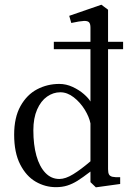

<svg xmlns="http://www.w3.org/2000/svg" viewBox="-20 -780 560 814"><path d="M208.2 -602.8H501.9V-571.4H208.2ZM40 -209Q40 -282 66.9 -330.3Q93.9 -378.6 137.3 -401.4Q180.8 -424.2 231.4 -424.2Q260.6 -424.2 288.1 -411.4Q315.6 -398.6 335.7 -381Q355.8 -363.4 363.5 -349.5V-663.1Q363.5 -678.9 357.6 -685.4Q351.6 -691.9 335.3 -691.2Q319 -690.6 282.2 -682.6L273.5 -712.9L409.8 -760L438.1 -738.8V-62.8Q438.1 -47.2 442.3 -40.1Q446.5 -32.9 456.8 -30.5Q467.1 -28.1 489.5 -28.8V0L386.4 14.2L363.5 -7.8V-52.6Q329.2 -26.4 307.8 -13.1Q286.2 0.1 264.9 6.8Q243.5 13.5 217 13.5Q171.4 13.5 131.2 -9.8Q91 -33.1 65.5 -83Q40 -132.9 40 -209ZM363.5 -96.1V-256.8Q358.2 -284.2 339.2 -315.2Q320.1 -346.1 292.7 -367.4Q265.2 -388.8 235.6 -388.8Q205.8 -388.8 179.6 -370.5Q153.4 -352.2 137.4 -315.8Q121.4 -279.4 121.4 -227.9Q121.4 -166 134.4 -119.6Q147.5 -73.2 172.4 -47.2Q197.2 -21.2 231.6 -21.2Q257.8 -21.2 290.4 -41.4Q323.1 -61.5 363.5 -96.1Z"/></svg>

Font: Didactic
Style: Regular
Weight: 400
Designer: Tyler Finck
Foundry: Etcetera Type Co
Version: Version 3.007;FEAKit 1.0